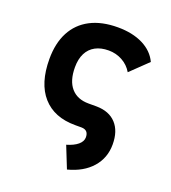

<svg xmlns="http://www.w3.org/2000/svg" viewBox="-138 -630 863 968"><g transform="rotate(20 293.0 -146.0)"><path d="M332 234.4 285.6 118.2Q324.2 106.9 345.2 89.1Q366.2 71.3 366.2 49.3Q366.2 10.7 329.1 9.8H293.9Q181.2 9.8 119.6 -59.8Q58.1 -129.4 58.1 -259.8Q58.1 -344.2 89.6 -404.1Q121.1 -463.9 181.6 -495.6Q242.2 -527.3 329.1 -527.3Q407.7 -527.3 463.9 -499.3Q520 -471.2 543.9 -419.9L452.1 -331.5Q432.1 -365.2 398.4 -383.5Q364.7 -401.9 325.2 -401.9Q283.7 -401.9 254.2 -386Q224.6 -370.1 209 -339.4Q193.4 -308.6 193.4 -264.6Q193.4 -191.9 226.6 -153.8Q259.8 -115.7 320.3 -115.7H364.3Q431.6 -114.7 468.5 -74.7Q505.4 -34.7 505.4 37.1Q505.4 109.4 460 161.1Q414.6 212.9 332 234.4Z"/></g></svg>

Font: Cascadia Mono
Style: Regular
Weight: 400
Monospace: yes
Designer: Aaron Bell
Foundry: Saja Typeworks
Version: Version 2404.023